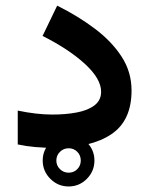

<svg xmlns="http://www.w3.org/2000/svg" viewBox="-20 -530 534 687"><path d="M132.8 44.4Q132.8 6.3 160.2 -20.8Q187.5 -47.9 225.6 -47.9Q263.7 -47.9 290.8 -20.8Q317.9 6.3 317.9 44.4Q317.9 82.5 290.8 109.9Q263.7 137.2 225.6 137.2Q187.5 137.2 160.2 109.9Q132.8 82.5 132.8 44.4ZM181.6 44.4Q181.6 62.5 194.6 75.2Q207.5 87.9 225.6 87.9Q244.1 87.9 256.6 75.2Q269 62.5 269 44.4Q269 25.9 256.6 13.2Q244.1 0.5 225.6 0.5Q207.5 0.5 194.6 13.2Q181.6 25.9 181.6 44.4ZM167 -120.1Q215.8 -120.1 255.4 -127.7Q294.9 -135.3 318.4 -153.3Q341.8 -171.4 341.8 -201.7Q341.8 -248 284.2 -301Q226.6 -354 132.3 -401.4L184.6 -509.8Q259.3 -472.7 319.6 -427.2Q379.9 -381.8 415.3 -327.1Q450.7 -272.5 450.7 -206.1Q450.7 -98.1 378.2 -49.6Q305.7 -1 174.3 -1Q137.7 -1 105.5 -3.9Q73.2 -6.8 43.5 -13.2V-134.3Q111.3 -120.1 167 -120.1Z"/></svg>

Font: Vazirmatn FD NL SemiBold
Style: Regular
Weight: 600
Designer: Saber Rastikerdar
Foundry: Saber Rastikerdar
Version: Version 33.003